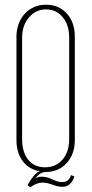

<svg xmlns="http://www.w3.org/2000/svg" viewBox="-20 -725 389 816"><path d="M148 3V1H139Q97 -10 73.5 -44.5Q50 -79 50 -130V-569Q50 -599 59.5 -624Q69 -649 85.5 -667Q102 -685 125 -695Q148 -705 175 -705Q230 -705 264 -667.5Q298 -630 298 -569V-130Q298 -70 263.5 -32Q229 6 173 6Q162 6 150.5 13.5Q139 21 129 34Q140 26 158 26Q167 26 178 28.5Q189 31 197 35L206 39Q228 49 244 49Q273 49 282 19L296 25Q282 69 245 69Q226 69 200 59L194 57Q176 51 160 51Q136 51 109 71L97 62Q110 39 119.5 27Q129 15 140 7ZM74 -134Q74 -78 100 -46Q126 -14 171 -14Q218 -14 246 -47Q274 -80 274 -134V-566Q274 -619 246.5 -652Q219 -685 176 -685Q132 -685 103 -651Q74 -617 74 -565Z"/></svg>

Font: Moniqa Thin Paragraph
Style: Regular
Weight: 100
Designer: Rajesh Rajput
Foundry: Rajesh Rajput
Version: Version 1.000